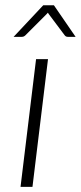

<svg xmlns="http://www.w3.org/2000/svg" viewBox="-20 -728 314 748"><path d="M167 -497.5 106.5 0H60L120.5 -497.5ZM274.5 -584.5H244Q236.5 -584.5 232 -590.5L170.5 -672.5L166.5 -678.5L161 -672.5L79 -590.5Q76.5 -588 73 -586.2Q69.5 -584.5 65.5 -584.5H33L148.5 -707.5H190Z"/></svg>

Font: Lato Light
Style: Italic
Weight: 300
Italic angle: -7°
Designer: Lukasz Dziedzic
Foundry: Lukasz Dziedzic
Version: Version 1.104; Western+Polish opensource